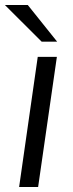

<svg xmlns="http://www.w3.org/2000/svg" viewBox="-32 -743 290 763"><path d="M44 0 118 -517H194L119.5 0ZM78.5 -723H-12.5L133.5 -577.5H195Z"/></svg>

Font: Public Sans Light
Style: Italic
Weight: 300
Italic angle: -8°
Designer: The Public Sans project authors (U.S. Web Design System). Libre Franklin designed by Pablo Impallari and Rodrigo Fuenzal
Version: Version 1.007; ttfautohint (v1.8.1) -l 8 -r 50 -G 200 -x 14 